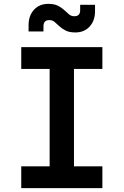

<svg xmlns="http://www.w3.org/2000/svg" viewBox="-20 -974 640 994"><path d="M90 0V-113H237V-617H90V-730H510V-617H363V-113H510V0ZM370 -806Q339 -806 319.5 -816Q300 -826 287 -838.5Q274 -851 262.5 -860.5Q251 -870 235 -870Q205 -870 205 -837V-811H128V-844Q128 -893 156 -923.5Q184 -954 230 -954Q261 -954 280.5 -944Q300 -934 313 -921.5Q326 -909 337.5 -899.5Q349 -890 365 -890Q395 -890 395 -921V-949H472V-916Q472 -867 444 -836.5Q416 -806 370 -806Z"/></svg>

Font: NKDuy Mono
Style: Bold
Weight: 700
Monospace: yes
Designer: NKDuy
Foundry: NKDuy
Version: Version 2.251; ttfautohint (v1.8.4.7-5d5b)